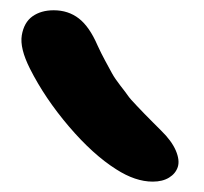

<svg xmlns="http://www.w3.org/2000/svg" viewBox="-20 -829 396 372"><path d="M275.9 -477.1Q242.2 -477.1 205.1 -501Q160.2 -529.3 113.5 -584Q66.9 -638.7 38.1 -695.8Q18.1 -735.4 22.2 -760.5Q26.4 -785.6 43 -797.4Q59.6 -809.1 84 -809.1Q112.3 -809.1 132.8 -793.2Q153.3 -777.3 168.9 -741.2Q175.8 -726.1 183.6 -711.7Q191.4 -697.3 197 -687Q202.6 -676.8 213.1 -663.3Q223.6 -649.9 227.8 -643.8Q231.9 -637.7 244.6 -624.5Q257.3 -611.3 259.8 -608.6Q262.2 -606 276.6 -591.6Q291 -577.1 292 -576.2Q312.5 -556.2 320.6 -537.4Q328.6 -518.6 324.5 -505.6Q320.3 -492.7 307.6 -484.9Q294.9 -477.1 275.9 -477.1Z"/></svg>

Font: Shantell Sans Irregular
Style: Regular
Weight: 500
Designer: Stephen Nixon, Anya Danilova, Shantell Martin
Foundry: Arrow Type
Version: Version 1.006;[9816181b4]